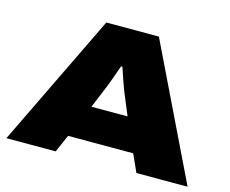

<svg xmlns="http://www.w3.org/2000/svg" viewBox="-97 -824 1149 960"><g transform="rotate(15 477.0 -344.0)"><path d="M8 0 341 -688H613L946 0H681L640 -91H303L263 0ZM378 -262H565L517 -378Q514 -386 509 -399.5Q504 -413 498 -430Q492 -447 486.5 -464Q481 -481 476 -495H469Q463 -478 455 -456Q447 -434 439.5 -413Q432 -392 426 -378Z"/></g></svg>

Font: Archivo SemiBold Expanded Black
Style: Regular
Weight: 900
Width: 7
Version: Version 2.001